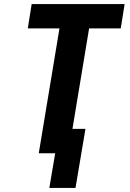

<svg xmlns="http://www.w3.org/2000/svg" viewBox="-20 -755 640 946"><path d="M223 171 252 0H171L273 -615H117L136 -735H594L575 -615H419L337 -120H401L352 171Z"/></svg>

Font: Iosevka Aile Heavy
Style: Italic
Weight: 900
Italic angle: -9°
Designer: Belleve Invis
Foundry: Belleve Invis
Version: Version 31.1.0; ttfautohint (v1.8.4)